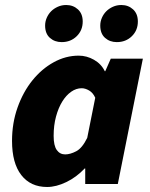

<svg xmlns="http://www.w3.org/2000/svg" viewBox="-20 -734 598 766"><path d="M226 -566Q198 -566 179 -583Q160 -600 160 -632Q160 -648 166.5 -663Q173 -678 184 -689Q195 -700 210.5 -707Q226 -714 244 -714Q272 -714 291 -696.5Q310 -679 310 -648Q310 -613 286 -589.5Q262 -566 226 -566ZM446 -566Q418 -566 399 -583Q380 -600 380 -632Q380 -648 386.5 -663Q393 -678 404 -689Q415 -700 430.5 -707Q446 -714 464 -714Q492 -714 511 -696.5Q530 -679 530 -648Q530 -613 506 -589.5Q482 -566 446 -566ZM168 12Q102 12 65 -35.5Q28 -83 28 -172Q28 -243 50 -305Q72 -367 109 -413Q146 -459 194 -485.5Q242 -512 294 -512Q326 -512 355 -495.5Q384 -479 398 -450H400L422 -500H550L450 0H320V-62H318Q285 -27 244.5 -7.5Q204 12 168 12ZM240 -118Q260 -118 284 -130.5Q308 -143 328 -184L360 -344Q351 -364 335.5 -373Q320 -382 306 -382Q284 -382 264 -368Q244 -354 228.5 -329Q213 -304 203.5 -269Q194 -234 194 -192Q194 -153 206.5 -135.5Q219 -118 240 -118Z"/></svg>

Font: TypoPRO Source Sans Pro
Style: Italic
Weight: 900
Italic angle: -11°
Designer: Paul D. Hunt
Foundry: Adobe Systems Incorporated
Version: Version 1.075;PS 2.000;hotconv 1.0.86;makeotf.lib2.5.63406